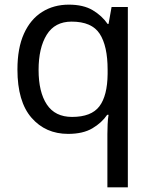

<svg xmlns="http://www.w3.org/2000/svg" viewBox="-20 -566 655 826"><path d="M442 11Q442 -7 443 -31Q444 -55 447 -72H441Q418 -38 377.5 -14Q337 10 273 10Q176 10 115.5 -59.5Q55 -129 55 -267Q55 -359 83 -421Q111 -483 161 -514.5Q211 -546 276 -546Q339 -546 379 -522Q419 -498 443 -463H447L460 -536H530V240H442ZM290 -63Q373 -63 407.5 -108.5Q442 -154 443 -248V-266Q443 -368 409 -420.5Q375 -473 288 -473Q216 -473 181 -416.5Q146 -360 146 -265Q146 -170 181.5 -116.5Q217 -63 290 -63Z"/></svg>

Font: malayalam25
Style: Book
Weight: 400
Designer: Jelle Bosma - Monotype Design Team
Foundry: Monotype Imaging Inc.
Version: Version 2.003